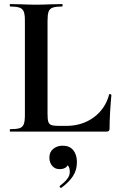

<svg xmlns="http://www.w3.org/2000/svg" viewBox="-20 -645 585 941"><path d="M270 -28H304Q382 -28 439 -69.5Q496 -111 515 -182Q515 -184 519 -184Q521 -184 523.5 -182.5Q526 -181 526 -180Q517 -81 517 -15Q517 -7 513.5 -3.5Q510 0 502 0H30Q28 0 28 -6Q28 -12 30 -12Q62 -12 76.5 -17Q91 -22 96.5 -36.5Q102 -51 102 -81V-544Q102 -574 96.5 -588Q91 -602 76 -607.5Q61 -613 30 -613Q28 -613 28 -619Q28 -625 30 -625L81 -624Q127 -622 157 -622Q187 -622 233 -624L284 -625Q287 -625 287 -619Q287 -613 284 -613Q253 -613 238 -607.5Q223 -602 218 -587.5Q213 -573 213 -543V-85Q213 -59 217 -47.5Q221 -36 232.5 -32Q244 -28 270 -28ZM279 276Q275 276 273 271.5Q271 267 274 265Q296 249 309 232.5Q322 216 322 198Q322 176 313.5 167Q305 158 290 156L317 137Q319 184 271 184Q250 184 236 168Q222 152 222 127Q222 100 241 84.5Q260 69 287 69Q321 69 339 91Q357 113 357 150Q357 189 337 219Q317 249 281 275Z"/></svg>

Font: Cormorant SC
Style: Bold
Weight: 700
Designer: Christian Thalmann (Catharsis Fonts)
Foundry: Catharsis Fonts
Version: Version 4.000